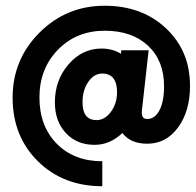

<svg xmlns="http://www.w3.org/2000/svg" viewBox="-20 -623 681 668"><path d="M335.9 24.9Q199.7 24.9 111.8 -62Q23.9 -148.9 23.9 -283.2Q23.9 -416 117.4 -509.5Q210.9 -603 344.2 -603Q474.1 -603 557.6 -524.4Q641.1 -445.8 641.1 -324.2Q641.1 -236.3 599.6 -179.7Q558.1 -123 492.2 -123Q434.1 -123 405.8 -160.2Q362.8 -119.1 309.1 -119.1Q247.1 -119.1 209 -160.2Q170.9 -201.2 170.9 -267.1Q170.9 -344.2 218.5 -399.2Q266.1 -454.1 333 -454.1Q371.1 -454.1 400.9 -436L401.9 -448.2H497.1L475.1 -251Q471.2 -227.1 475.6 -218Q480 -209 492.2 -209Q519 -209 534.9 -239.5Q550.8 -270 550.8 -323.2Q550.8 -412.1 494.9 -464.1Q439 -516.1 344.2 -516.1Q246.1 -516.1 181.6 -450Q117.2 -383.8 117.2 -283.9Q117.2 -184.1 177.5 -123Q237.8 -62 335.9 -62ZM315.9 -205.1Q344.7 -205.1 366 -234.1Q387.2 -263.2 387.2 -301.8Q387.2 -366.7 335.9 -367.2Q307.1 -367.2 287.1 -338.1Q267.1 -309.1 267.1 -267.1Q267.1 -205.1 315.9 -205.1Z"/></svg>

Font: Oakes Grotesk
Style: Bold Italic
Weight: 700
Designer: Samuel Oakes
Foundry: Samuel Oakes
Version: Version 1.0 | wf-rip DC20170320